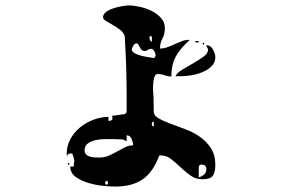

<svg xmlns="http://www.w3.org/2000/svg" viewBox="-20 -614 1040 708"><path d="M680 -467Q646 -437 629 -407Q612 -377 612 -332Q599 -332 587 -336.5Q575 -341 562 -341Q552 -341 548.5 -328Q545 -315 544.5 -299.5Q544 -284 545 -271Q546 -258 546 -257L547 -200Q549 -186 566.5 -176.5Q584 -167 609.5 -157.5Q635 -148 663.5 -137.5Q692 -127 716.5 -110Q741 -93 757.5 -68Q774 -43 774 -6Q774 22 764.5 34.5Q755 47 726 47Q702 47 683 33.5Q664 20 646.5 3.5Q629 -13 611.5 -27Q594 -41 573 -41Q569 -41 567 -40Q545 20 506.5 47Q468 74 404 74Q390 74 362.5 71.5Q335 69 307.5 61Q280 53 259.5 38.5Q239 24 239 0H252Q252 -10 253 -14.5Q254 -19 254 -22Q254 -25 252.5 -30Q251 -35 247 -47Q244 -48 240 -48Q227 -48 227 -35Q227 -38 226.5 -41.5Q226 -45 226 -47Q226 -76 239.5 -101Q253 -126 275 -144Q297 -162 324.5 -172.5Q352 -183 380 -183V-168Q388 -168 392.5 -171.5Q397 -175 393 -187Q396 -187 402.5 -188Q409 -189 416.5 -190Q424 -191 430.5 -192Q437 -193 440 -193L447 -200V-257Q447 -288 446.5 -312.5Q446 -337 445.5 -361.5Q445 -386 443.5 -414Q442 -442 440 -480Q436 -494 423 -504Q410 -514 396 -522Q382 -530 371 -536.5Q360 -543 360 -550Q360 -562 372 -570.5Q384 -579 400 -584Q416 -589 431.5 -591.5Q447 -594 455 -594Q472 -594 495 -589Q518 -584 538.5 -574Q559 -564 573.5 -548Q588 -532 588 -510Q588 -488 579 -472Q570 -456 570 -435Q584 -435 597.5 -440Q611 -445 624 -451Q637 -457 650 -462Q663 -467 677 -467ZM531 -480Q531 -475 532.5 -468.5Q534 -462 540 -460V-480ZM713 -460Q712 -457 707 -457Q702 -457 700 -460Q698 -463 706.5 -463Q715 -463 713 -460ZM733 -453Q733 -450 730 -450Q727 -450 727 -453Q726 -456 730 -456Q734 -456 733 -453ZM473 -420Q480 -415 490.5 -411.5Q501 -408 511.5 -406Q522 -404 531.5 -402.5Q541 -401 547 -400Q551 -401 553 -407Q554 -407 554 -410Q554 -416 549 -425Q544 -434 537 -434Q530 -434 525 -430Q520 -426 513 -426Q506 -426 502 -430.5Q498 -435 495.5 -440Q493 -445 490.5 -449.5Q488 -454 484 -454Q476 -454 471 -445Q466 -436 466 -430Q466 -427 467 -427Q467 -426 469.5 -423.5Q472 -421 473 -420ZM627 -333Q633 -346 652.5 -357.5Q672 -369 693 -381Q714 -393 730.5 -405Q747 -417 747 -430V-433L740 -447H743Q757 -447 765.5 -431Q774 -415 774 -403Q774 -383 760 -369.5Q746 -356 726.5 -348Q707 -340 686 -336.5Q665 -333 650 -333ZM547 -167Q541 -163 540 -160V-153Q541 -149 547 -147ZM433 -100 395 -101Q385 -101 367.5 -101Q350 -101 333.5 -97.5Q317 -94 304.5 -85.5Q292 -77 292 -60Q292 -50 297.5 -44.5Q303 -39 311.5 -36.5Q320 -34 329 -33.5Q338 -33 346 -33Q365 -33 381 -40Q397 -47 412 -55.5Q427 -64 441 -71Q455 -78 471 -78Q471 -88 465.5 -101.5Q460 -115 447 -115V-93ZM233 -13Q236 -13 236 -10Q236 -7 233 -7Q230 -6 230 -10Q230 -14 233 -13ZM713 40Q724 37 732.5 29.5Q741 22 741 10Q741 -7 723 -7Q713 -7 713 3.5Q713 14 713 20ZM373 67Q378 67 378 60Q378 53 373 53Q368 53 368 60Q368 67 373 67Z"/></svg>

Font: Genkaimincho
Style: Regular
Weight: 800
Designer: Dr. Ken Lunde (project architect, glyph set definition & overall production); Masataka HATTORI \u670D \u90E8 \u6B63 \u8C
Foundry: Adobe Systems Incorporated
Version: Version 1.00